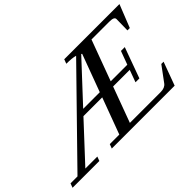

<svg xmlns="http://www.w3.org/2000/svg" viewBox="-169 -989 1316 1316"><g transform="rotate(-45 489.0 -331.5)"><path d="M-69.8 0 -58.1 -31.2H9.3L587.4 -622.6Q557.1 -631.3 501 -631.3L512.7 -663.1H1047.9L981.9 -496.6H959L960.9 -603Q961.4 -615.7 949.7 -621.3Q938 -627 910.6 -627H740.7L631.3 -331.1H792L828.1 -428.7H865.2L784.2 -206.1H746.6L778.8 -294.4H617.7L522.5 -36.6H820.8Q861.8 -36.6 879.9 -61L960.4 -169.9H982.4L919.9 0H310.5L322.3 -31.2H414.6L512.2 -294.4H330.1L85.4 -31.2H201.7L189.9 0ZM626 -602.5Q623.5 -605 620.6 -606.4L364.3 -331.1H525.4Z"/></g></svg>

Font: Elstob 10pt Medium
Style: Italic
Weight: 500
Italic angle: -20°
Designer: Peter S. Baker
Version: Version 1.015